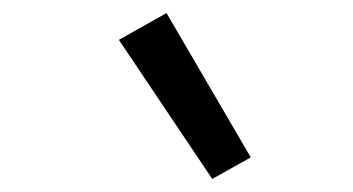

<svg xmlns="http://www.w3.org/2000/svg" viewBox="-20 -819 540 294"><path d="M305 -545 162 -758 235 -799 364 -578Z"/></svg>

Font: Iosevka Term Curly
Style: Italic
Weight: 400
Italic angle: -9°
Designer: Belleve Invis
Foundry: Belleve Invis
Version: Version 32.3.0